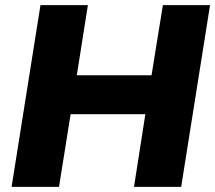

<svg xmlns="http://www.w3.org/2000/svg" viewBox="-20 -725 835 745"><path d="M25 0 137 -705H321L278 -433H568L612 -705H795L683 0H500L544 -282H254L209 0Z"/></svg>

Font: Nunito Sans 12pt ExtraLight 12pt Black
Style: Italic
Weight: 900
Italic angle: -9°
Version: Version 3.101;gftools[0.9.27]